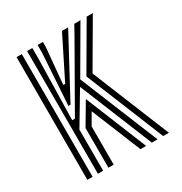

<svg xmlns="http://www.w3.org/2000/svg" viewBox="-145 -707 769 813"><g transform="rotate(-30 239.0 -300.0)"><path d="M101.1 0V-600H126.8V-548.9L120.2 -250.7H133.4L306.3 -553.6L332.1 -600H362.2L236.1 -383.5L392.7 0H364.8L219.5 -356.4L126.8 -201.1V0ZM49.6 0V-600H75.3V0ZM152.5 0V-193.9L215.1 -299.5L337 0H309.3L210.5 -242.5L178.3 -186.7V0ZM420.4 0 265 -381.3 392.5 -600H422.7L293.7 -379.1L448.2 0ZM136.6 -311 152.5 -561.3V-600H178.3V-573.8L162.1 -399H171.5L261.9 -580.2L271.7 -600H301.8L284.9 -568.2L146.7 -311Z"/></g></svg>

Font: Big Shoulders Inline Text SC Thin
Style: Regular
Weight: 100
Designer: Patric King
Foundry: XO Type Co
Version: Version 2.002